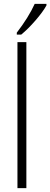

<svg xmlns="http://www.w3.org/2000/svg" viewBox="-20 -979 262 999"><path d="M67.4 -798.8V-809.1Q128.9 -889.2 160.6 -959H221.7V-950.7Q203.1 -917 164.1 -872.1Q126.5 -828.6 90.3 -798.8ZM117.2 0H70.8V-759.8H117.2Z"/></svg>

Font: Germano
Style: Regular
Weight: 300
Width: 3
Foundry: Ascender Corporation
Version: Version 1.10; ttfautohint (v1.5)